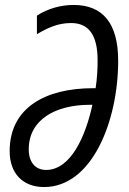

<svg xmlns="http://www.w3.org/2000/svg" viewBox="-20 -745 521 775"><path d="M158 10C351 10 457 -255 457 -500C457 -651 395 -725 277 -725C227 -725 174 -711 129 -682V-607C173 -633 214 -652 267 -652C338 -652 374 -604 374 -501C374 -466 372 -429 366 -389H356C163 -389 19 -310 19 -135C19 -45 72 10 158 10ZM166 -59C124 -59 96 -89 96 -142C96 -263 205 -322 343 -322H353C325 -193 265 -59 166 -59Z"/></svg>

Font: Noto Sans ExtraCondensed
Style: Italic
Weight: 400
Width: 2
Italic angle: -12°
Designer: Monotype Design Team
Foundry: Monotype Imaging Inc.
Version: Version 2.013